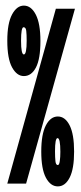

<svg xmlns="http://www.w3.org/2000/svg" viewBox="-20 -654 290 684"><path d="M65 -383Q40 -383 23 -414Q6 -445 6 -509Q6 -571 23 -602.5Q40 -634 65 -634Q91 -634 107.5 -602Q124 -570 124 -508Q124 -444 108 -413.5Q92 -383 65 -383ZM6 0 179 -623H247L73 0ZM65 -460Q75 -460 75 -509Q75 -531 73.5 -544Q72 -557 64 -557Q55 -557 55 -509Q55 -460 65 -460ZM186 10Q160 10 143.5 -21Q127 -52 127 -114Q127 -176 143.5 -207.5Q160 -239 186 -239Q212 -239 228 -207.5Q244 -176 244 -114Q244 -52 228 -21Q212 10 186 10ZM186 -66Q191 -66 193 -80Q195 -94 195 -113Q195 -162 185 -162Q176 -162 176 -115Q176 -93 177.5 -79.5Q179 -66 186 -66Z"/></svg>

Font: Inconsolata UltraCondensed Black
Style: Regular
Weight: 900
Width: 1
Monospace: yes
Designer: Raph Levien, Cyreal, Brenton Simpson
Foundry: Raph Levien, Cyreal, Google
Version: Version 3.001; ttfautohint (v1.8.2.53-6de2)